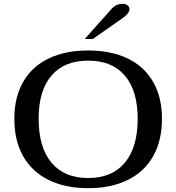

<svg xmlns="http://www.w3.org/2000/svg" viewBox="-20 -974 922 1004"><path d="M55 -353Q55 -465 101 -545.5Q147 -626 234 -668Q321 -710 441 -710Q561 -710 648 -668Q735 -626 781 -545.5Q827 -465 827 -353Q827 -239 781 -157.5Q735 -76 648 -33Q561 10 441 10Q321 10 234 -33Q147 -76 101 -157.5Q55 -239 55 -353ZM700 -353Q700 -500 633 -578.5Q566 -657 441 -657Q316 -657 249 -578.5Q182 -500 182 -353Q182 -204 249 -123.5Q316 -43 441 -43Q566 -43 633 -123.5Q700 -204 700 -353ZM562 -926Q586 -954 621 -954Q637 -954 647 -946Q657 -938 657 -926Q657 -904 618 -877L465 -770H423Z"/></svg>

Font: Fahkwang Medium
Style: Regular
Weight: 500
Version: Version 1.000; ttfautohint (v1.6)